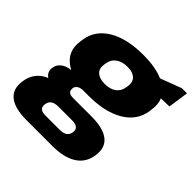

<svg xmlns="http://www.w3.org/2000/svg" viewBox="-216 -743 1106 1106"><g transform="rotate(45 336.5 -190.5)"><path d="M307 -161H263Q240 -161 226 -151.5Q212 -142 210 -125Q209 -107 218.5 -98Q228 -89 252 -89H402Q497 -89 542 -54Q587 -19 577 51Q568 120 513 155.5Q458 191 363 191H151Q57 191 12.5 155.5Q-32 120 -22 51Q-13 -18 40 -54Q53 -63 69 -69Q66 -71 64 -74Q40 -93 44 -125Q48 -158 76 -177Q98 -192 131 -195Q118 -202 107 -210Q38 -259 51 -347L53 -364Q66 -453 147.5 -502Q229 -551 362 -551Q463 -551 526 -523L655 -572H697L679 -447L611 -445Q626 -410 619 -364L617 -347Q604 -259 522 -210Q440 -161 307 -161ZM323 -275Q367 -275 393.5 -294.5Q420 -314 425 -350L427 -362Q432 -398 411 -418Q390 -438 347 -438Q304 -438 276.5 -418Q249 -398 244 -362L242 -350Q237 -314 259 -294.5Q281 -275 323 -275ZM329 95Q384 95 391 51Q394 29 381.5 17.5Q369 6 341 6H226Q169 6 163 51Q160 69 168 80Q179 96 214 95Z"/></g></svg>

Font: Pathway Extreme 8pt Thin 12pt ExtraBold
Style: Italic
Weight: 800
Italic angle: -8°
Version: Version 1.001;gftools[0.9.26]